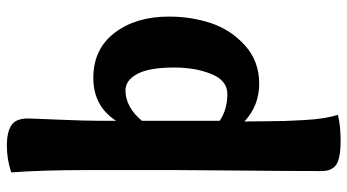

<svg xmlns="http://www.w3.org/2000/svg" viewBox="-252 -532 1036 573"><g transform="rotate(-90 266.5 -245.0)"><path d="M120 -743Q158 -743 179 -730Q200 -717 200 -679Q200 -673 196.5 -591Q193 -509 193 -468V-417Q237 -485 321 -485Q407 -485 455.5 -421.5Q504 -358 504 -259Q504 -193 484.5 -134Q465 -75 418 -32.5Q371 10 304 10Q238 10 191 -34Q191 -28 191.5 20Q192 68 192.5 86.5Q193 105 195 141.5Q197 178 201 202.5Q205 227 211 245Q177 253 135 253Q81 253 62 240Q43 227 43 196Q43 98 44.5 -47Q46 -192 46 -249V-496Q46 -639 39 -730Q77 -743 120 -743ZM193 -340V-108Q226 -85 273 -85Q313 -85 332.5 -132.5Q352 -180 352 -244Q352 -318 333 -353.5Q314 -389 284 -389Q234 -389 193 -340Z"/></g></svg>

Font: Overlock
Style: Black
Weight: 900
Designer: Dario Muhafara
Foundry: Dario Manuel Muhafara
Version: Version 1.001